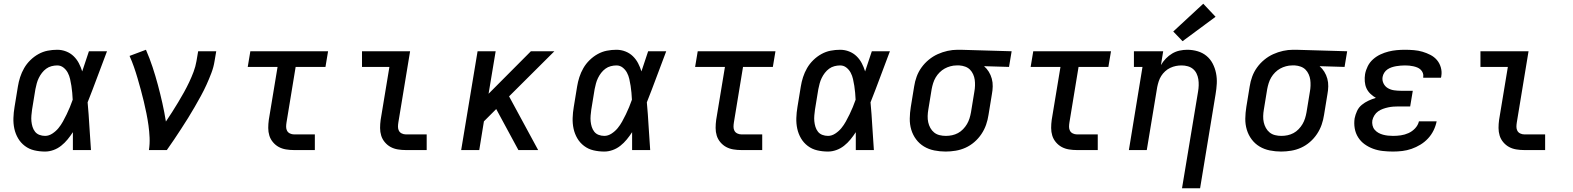

<svg xmlns="http://www.w3.org/2000/svg" viewBox="-20 -805 8440 1030"><path d="M222 8Q192 8 164 1.5Q136 -5 113.5 -22Q91 -39 77 -63Q63 -87 57 -114.5Q51 -142 52 -172Q53 -202 58 -231L76 -341Q80 -366 88 -391Q96 -416 109.5 -439.5Q123 -463 143 -482.5Q163 -502 186.5 -515Q210 -528 235.5 -533Q261 -538 287 -538Q312 -538 335 -529Q358 -520 375 -503.5Q392 -487 403 -466Q414 -445 421 -422Q430 -449 439 -476Q448 -503 457 -530H554Q528 -462 502.5 -393Q477 -324 450 -256Q456 -192 459.5 -128Q463 -64 468 0H371Q371 -24 371 -48Q371 -72 371 -96Q358 -76 342.5 -57Q327 -38 308 -23Q289 -8 266.5 0Q244 8 222 8ZM222 -76Q242 -76 261 -88.5Q280 -101 293.5 -117.5Q307 -134 317.5 -153Q328 -172 337.5 -191.5Q347 -211 355 -230.5Q363 -250 370 -270Q369 -289 367.5 -307.5Q366 -326 363 -344.5Q360 -363 356 -381Q352 -399 343.5 -415Q335 -431 320.5 -442.5Q306 -454 287 -454Q272 -454 256.5 -450Q241 -446 228 -436.5Q215 -427 205 -414Q195 -401 188 -386.5Q181 -372 177 -357Q173 -342 170 -327L152 -217Q150 -202 148.5 -186Q147 -170 148.5 -154.5Q150 -139 154.5 -124.5Q159 -110 168 -98.5Q177 -87 191.5 -81.5Q206 -76 222 -76Z M779 0Q784 -33 782.5 -66.5Q781 -100 776.5 -132.5Q772 -165 765.5 -197Q759 -229 751.5 -260.5Q744 -292 735.5 -323Q727 -354 718 -385Q709 -416 698.5 -446Q688 -476 675 -505L763 -538Q783 -492 798.5 -445Q814 -398 827 -349.5Q840 -301 851 -252Q862 -203 870 -153Q887 -178 903.5 -204Q920 -230 936 -256.5Q952 -283 967 -310Q982 -337 995 -364.5Q1008 -392 1018.5 -420Q1029 -448 1034 -477L1043 -530H1140L1131 -477Q1126 -445 1114 -413.5Q1102 -382 1088 -351Q1074 -320 1057.5 -290Q1041 -260 1024 -230.5Q1007 -201 989 -172Q971 -143 952 -114Q933 -85 914 -56.5Q895 -28 875 0Z M1557 0Q1535 0 1514 -3.5Q1493 -7 1475.5 -16.5Q1458 -26 1444.5 -42Q1431 -58 1425 -77.5Q1419 -97 1419 -118.5Q1419 -140 1422 -162L1469 -446H1309L1323 -530H1740L1726 -446H1566L1517 -148Q1515 -136 1515 -124.5Q1515 -113 1520 -103.5Q1525 -94 1535.5 -89Q1546 -84 1557 -84H1669V0Z M2157 0Q2135 0 2114 -3.5Q2093 -7 2075.5 -16.5Q2058 -26 2044.5 -42Q2031 -58 2025 -77.5Q2019 -97 2019 -118.5Q2019 -140 2022 -162L2069 -446H1922V-530H2180L2117 -148Q2115 -136 2115 -124.5Q2115 -113 2120 -103.5Q2125 -94 2135.5 -89Q2146 -84 2157 -84H2269V0Z M2454 0 2542 -530H2639L2601 -302L2828 -530H2954L2711 -288L2867 0H2761L2642 -220L2576 -154L2551 0Z M3222 8Q3192 8 3164 1.5Q3136 -5 3113.5 -22Q3091 -39 3077 -63Q3063 -87 3057 -114.5Q3051 -142 3052 -172Q3053 -202 3058 -231L3076 -341Q3080 -366 3088 -391Q3096 -416 3109.5 -439.5Q3123 -463 3143 -482.5Q3163 -502 3186.5 -515Q3210 -528 3235.5 -533Q3261 -538 3287 -538Q3312 -538 3335 -529Q3358 -520 3375 -503.5Q3392 -487 3403 -466Q3414 -445 3421 -422Q3430 -449 3439 -476Q3448 -503 3457 -530H3554Q3528 -462 3502.5 -393Q3477 -324 3450 -256Q3456 -192 3459.5 -128Q3463 -64 3468 0H3371Q3371 -24 3371 -48Q3371 -72 3371 -96Q3358 -76 3342.5 -57Q3327 -38 3308 -23Q3289 -8 3266.5 0Q3244 8 3222 8ZM3222 -76Q3242 -76 3261 -88.5Q3280 -101 3293.5 -117.5Q3307 -134 3317.5 -153Q3328 -172 3337.5 -191.5Q3347 -211 3355 -230.5Q3363 -250 3370 -270Q3369 -289 3367.5 -307.5Q3366 -326 3363 -344.5Q3360 -363 3356 -381Q3352 -399 3343.5 -415Q3335 -431 3320.5 -442.5Q3306 -454 3287 -454Q3272 -454 3256.5 -450Q3241 -446 3228 -436.5Q3215 -427 3205 -414Q3195 -401 3188 -386.5Q3181 -372 3177 -357Q3173 -342 3170 -327L3152 -217Q3150 -202 3148.5 -186Q3147 -170 3148.5 -154.5Q3150 -139 3154.5 -124.5Q3159 -110 3168 -98.5Q3177 -87 3191.5 -81.5Q3206 -76 3222 -76Z M3957 0Q3935 0 3914 -3.5Q3893 -7 3875.5 -16.5Q3858 -26 3844.5 -42Q3831 -58 3825 -77.5Q3819 -97 3819 -118.5Q3819 -140 3822 -162L3869 -446H3709L3723 -530H4140L4126 -446H3966L3917 -148Q3915 -136 3915 -124.5Q3915 -113 3920 -103.5Q3925 -94 3935.5 -89Q3946 -84 3957 -84H4069V0Z M4422 8Q4392 8 4364 1.5Q4336 -5 4313.5 -22Q4291 -39 4277 -63Q4263 -87 4257 -114.5Q4251 -142 4252 -172Q4253 -202 4258 -231L4276 -341Q4280 -366 4288 -391Q4296 -416 4309.5 -439.5Q4323 -463 4343 -482.5Q4363 -502 4386.5 -515Q4410 -528 4435.5 -533Q4461 -538 4487 -538Q4512 -538 4535 -529Q4558 -520 4575 -503.5Q4592 -487 4603 -466Q4614 -445 4621 -422Q4630 -449 4639 -476Q4648 -503 4657 -530H4754Q4728 -462 4702.5 -393Q4677 -324 4650 -256Q4656 -192 4659.5 -128Q4663 -64 4668 0H4571Q4571 -24 4571 -48Q4571 -72 4571 -96Q4558 -76 4542.5 -57Q4527 -38 4508 -23Q4489 -8 4466.5 0Q4444 8 4422 8ZM4422 -76Q4442 -76 4461 -88.5Q4480 -101 4493.5 -117.5Q4507 -134 4517.5 -153Q4528 -172 4537.5 -191.5Q4547 -211 4555 -230.5Q4563 -250 4570 -270Q4569 -289 4567.5 -307.5Q4566 -326 4563 -344.5Q4560 -363 4556 -381Q4552 -399 4543.5 -415Q4535 -431 4520.5 -442.5Q4506 -454 4487 -454Q4472 -454 4456.5 -450Q4441 -446 4428 -436.5Q4415 -427 4405 -414Q4395 -401 4388 -386.5Q4381 -372 4377 -357Q4373 -342 4370 -327L4352 -217Q4350 -202 4348.5 -186Q4347 -170 4348.5 -154.5Q4350 -139 4354.5 -124.5Q4359 -110 4368 -98.5Q4377 -87 4391.5 -81.5Q4406 -76 4422 -76Z M5053 8Q5022 8 4992 2Q4962 -4 4937 -19Q4912 -34 4894.5 -57.5Q4877 -81 4868.5 -109.5Q4860 -138 4860.5 -169Q4861 -200 4866 -231L4884 -341Q4888 -368 4897.5 -394Q4907 -420 4923.5 -443Q4940 -466 4962.5 -484.5Q4985 -503 5010.5 -514.5Q5036 -526 5063 -532Q5090 -538 5117 -538Q5121 -538 5125 -538Q5129 -538 5133 -538L5407 -530L5393 -446L5259 -450Q5274 -437 5284.5 -420Q5295 -403 5300.5 -383Q5306 -363 5305.5 -341.5Q5305 -320 5301 -299L5283 -189Q5279 -162 5270 -136Q5261 -110 5245 -86Q5229 -62 5207 -43Q5185 -24 5159.5 -12.5Q5134 -1 5106.5 3.5Q5079 8 5053 8ZM5054 -76Q5071 -76 5087.5 -79.5Q5104 -83 5119 -91Q5134 -99 5146.5 -112Q5159 -125 5167.5 -139.5Q5176 -154 5181 -170Q5186 -186 5189 -203L5207 -313Q5210 -329 5210.5 -345.5Q5211 -362 5209 -377Q5207 -392 5200.5 -406.5Q5194 -421 5183.5 -431.5Q5173 -442 5158 -447.5Q5143 -453 5127 -454H5119Q5117 -454 5115 -454Q5113 -454 5111 -454Q5095 -454 5078.5 -449.5Q5062 -445 5047.5 -437Q5033 -429 5020.5 -416.5Q5008 -404 4999.5 -389.5Q4991 -375 4986 -359Q4981 -343 4978 -327L4960 -217Q4957 -200 4956.5 -182.5Q4956 -165 4959.5 -149Q4963 -133 4971 -118.5Q4979 -104 4991.5 -94Q5004 -84 5020.5 -80Q5037 -76 5054 -76Z M5757 0Q5735 0 5714 -3.5Q5693 -7 5675.5 -16.5Q5658 -26 5644.5 -42Q5631 -58 5625 -77.5Q5619 -97 5619 -118.5Q5619 -140 5622 -162L5669 -446H5509L5523 -530H5940L5926 -446H5766L5717 -148Q5715 -136 5715 -124.5Q5715 -113 5720 -103.5Q5725 -94 5735.5 -89Q5746 -84 5757 -84H5869V0Z M6321 205 6407 -313Q6410 -330 6410.5 -347Q6411 -364 6408.5 -380Q6406 -396 6399 -410.5Q6392 -425 6380 -435Q6368 -445 6352 -449.5Q6336 -454 6319 -454Q6303 -454 6288 -451Q6273 -448 6258 -441Q6243 -434 6230.5 -422.5Q6218 -411 6209.5 -397.5Q6201 -384 6196 -368.5Q6191 -353 6188 -338L6132 0H6036L6109 -446H6063V-530H6220L6208 -456Q6219 -475 6234.5 -491Q6250 -507 6268.5 -518Q6287 -529 6308 -533.5Q6329 -538 6349 -538Q6378 -538 6405 -530Q6432 -522 6452.5 -505Q6473 -488 6485.5 -464Q6498 -440 6503.5 -412.5Q6509 -385 6507.5 -356.5Q6506 -328 6501 -299L6418 205ZM6324 -584 6274 -636 6435 -785 6501 -715Z M6853 8Q6822 8 6792 2Q6762 -4 6737 -19Q6712 -34 6694.5 -57.5Q6677 -81 6668.5 -109.5Q6660 -138 6660.5 -169Q6661 -200 6666 -231L6684 -341Q6688 -368 6697.5 -394Q6707 -420 6723.5 -443Q6740 -466 6762.5 -484.5Q6785 -503 6810.5 -514.5Q6836 -526 6863 -532Q6890 -538 6917 -538Q6921 -538 6925 -538Q6929 -538 6933 -538L7207 -530L7193 -446L7059 -450Q7074 -437 7084.5 -420Q7095 -403 7100.5 -383Q7106 -363 7105.5 -341.5Q7105 -320 7101 -299L7083 -189Q7079 -162 7070 -136Q7061 -110 7045 -86Q7029 -62 7007 -43Q6985 -24 6959.5 -12.5Q6934 -1 6906.5 3.5Q6879 8 6853 8ZM6854 -76Q6871 -76 6887.5 -79.5Q6904 -83 6919 -91Q6934 -99 6946.5 -112Q6959 -125 6967.5 -139.5Q6976 -154 6981 -170Q6986 -186 6989 -203L7007 -313Q7010 -329 7010.5 -345.5Q7011 -362 7009 -377Q7007 -392 7000.5 -406.5Q6994 -421 6983.5 -431.5Q6973 -442 6958 -447.5Q6943 -453 6927 -454H6919Q6917 -454 6915 -454Q6913 -454 6911 -454Q6895 -454 6878.5 -449.5Q6862 -445 6847.5 -437Q6833 -429 6820.5 -416.5Q6808 -404 6799.5 -389.5Q6791 -375 6786 -359Q6781 -343 6778 -327L6760 -217Q6757 -200 6756.5 -182.5Q6756 -165 6759.5 -149Q6763 -133 6771 -118.5Q6779 -104 6791.5 -94Q6804 -84 6820.5 -80Q6837 -76 6854 -76Z M7453 8Q7426 8 7398.5 5Q7371 2 7346.5 -7Q7322 -16 7301 -31Q7280 -46 7266 -68Q7252 -90 7247.5 -116.5Q7243 -143 7247 -170Q7251 -190 7260 -209.5Q7269 -229 7285.5 -242.5Q7302 -256 7321.5 -265Q7341 -274 7361 -280Q7345 -289 7331.5 -302Q7318 -315 7310.5 -331.5Q7303 -348 7301.5 -368Q7300 -388 7303 -407Q7307 -429 7317.5 -450Q7328 -471 7346 -487Q7364 -503 7385.5 -513Q7407 -523 7429 -528.5Q7451 -534 7473 -536Q7495 -538 7517 -538Q7541 -538 7565 -536Q7589 -534 7611 -527.5Q7633 -521 7653.5 -510.5Q7674 -500 7688.5 -483Q7703 -466 7709.5 -443Q7716 -420 7712 -397Q7712 -395 7711.5 -393Q7711 -391 7710 -388H7615Q7615 -389 7615 -390Q7615 -391 7615 -392Q7617 -403 7613 -413.5Q7609 -424 7601 -431.5Q7593 -439 7583 -443Q7573 -447 7562 -449.5Q7551 -452 7540 -453Q7529 -454 7517 -454Q7505 -454 7493.5 -453Q7482 -452 7470 -450Q7458 -448 7446 -444Q7434 -440 7423.5 -433Q7413 -426 7406 -415Q7399 -404 7397 -392Q7394 -374 7402 -357.5Q7410 -341 7425.5 -332Q7441 -323 7459.5 -320.5Q7478 -318 7496 -318H7559L7545 -234H7482Q7469 -234 7455 -233Q7441 -232 7427 -229Q7413 -226 7399 -221Q7385 -216 7373 -207.5Q7361 -199 7353 -186Q7345 -173 7342 -159Q7340 -146 7343 -132.5Q7346 -119 7354.5 -109Q7363 -99 7374.5 -92.5Q7386 -86 7399 -82.5Q7412 -79 7425.5 -77.5Q7439 -76 7453 -76Q7474 -76 7495 -79Q7516 -82 7536 -91Q7556 -100 7571.5 -116.5Q7587 -133 7592 -154H7687Q7682 -129 7670.5 -105.5Q7659 -82 7641 -62.5Q7623 -43 7600 -29Q7577 -15 7552.5 -6.5Q7528 2 7503 5Q7478 8 7453 8Z M8157 0Q8135 0 8114 -3.5Q8093 -7 8075.5 -16.5Q8058 -26 8044.5 -42Q8031 -58 8025 -77.5Q8019 -97 8019 -118.5Q8019 -140 8022 -162L8069 -446H7922V-530H8180L8117 -148Q8115 -136 8115 -124.5Q8115 -113 8120 -103.5Q8125 -94 8135.5 -89Q8146 -84 8157 -84H8269V0Z"/></svg>

Font: Iosevka Slab MdExObl
Style: Regular
Weight: 500
Width: 7
Italic angle: -9°
Monospace: yes
Designer: Belleve Invis
Foundry: Belleve Invis
Version: Version 11.1.1; ttfautohint (v1.8.3)